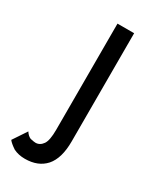

<svg xmlns="http://www.w3.org/2000/svg" viewBox="-237 -520 664 799"><g transform="rotate(30 94.5 -120.0)"><path d="M-17 114Q-7 130 7 136Q25 140 32 140Q53 140 67 120Q80 101 80 50V-460H160V60Q160 141 125 181Q90 220 27 220Q-4 220 -28 208Q-52 192 -61 180Z"/></g></svg>

Font: jost-mod-400
Style: Regular
Weight: 400
Version: Version 3.200; ttfautohint (v0.97) -l 8 -r 50 -G 200 -x 14 -